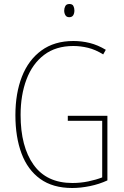

<svg xmlns="http://www.w3.org/2000/svg" viewBox="-20 -930 620 960"><path d="M319 -351H517V-28Q476 -9 429.5 0.5Q383 10 341 10Q244 10 181 -35.5Q118 -81 87.5 -163Q57 -245 57 -354Q57 -463 89.5 -546.5Q122 -630 187 -677.5Q252 -725 347 -725Q389 -725 429 -715Q469 -705 509 -681L496 -658Q457 -682 420 -691Q383 -700 347 -700Q259 -700 200.5 -655.5Q142 -611 112.5 -533Q83 -455 83 -355Q83 -197 148 -106Q213 -15 342 -15Q383 -15 421.5 -23Q460 -31 491 -43V-326H319ZM327 -910Q342 -910 347 -900Q352 -890 352 -878Q352 -863 346 -853.5Q340 -844 326 -844Q313 -844 307 -854Q301 -864 301 -877Q301 -889 306.5 -899.5Q312 -910 327 -910Z"/></svg>

Font: Noto Sans Lao Looped Condensed Thin
Style: Regular
Weight: 100
Width: 3
Designer: Mark Frömberg, Ben Mitchell
Foundry: The Fontpad Ltd
Version: Version 1.002; ttfautohint (v1.8.4.7-5d5b)